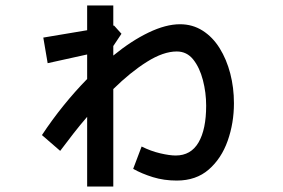

<svg xmlns="http://www.w3.org/2000/svg" viewBox="-20 -635 1040 705"><path d="M300 50V-206Q274 -176 249.5 -144.5Q225 -113 201 -81L134 -139Q171 -195 213 -247Q255 -299 300 -345V-435L155 -403L139 -497L300 -524V-615H396V-541H399L426 -511L396 -466V-431Q462 -485 525.5 -515.5Q589 -546 641 -546Q687 -546 724 -522.5Q761 -499 786.5 -458Q812 -417 825.5 -365Q839 -313 839 -256Q839 -183 816 -118Q793 -53 746.5 -12.5Q700 28 629 28Q582 28 541.5 15.5Q501 3 469 -15L500 -97Q534 -80 568.5 -72Q603 -64 625 -64Q681 -64 709 -112Q737 -160 737 -247Q737 -295 725 -341Q713 -387 689.5 -416.5Q666 -446 629 -446Q580 -446 519.5 -408Q459 -370 396 -308V50Z"/></svg>

Font: Murecho Medium
Style: Regular
Weight: 500
Designer: Neil Summerour
Foundry: Positype
Version: Version 1.010; ttfautohint (v1.8.3)